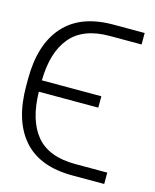

<svg xmlns="http://www.w3.org/2000/svg" viewBox="-89 -608 542 670"><g transform="rotate(15 182.0 -273.5)"><path d="M235.8 -41.5H351.1V-0.5H235.8Q117.7 -0.5 58.6 -67.9Q-0.5 -135.3 -0.5 -260.7V-285.6Q-0.5 -410.2 59.3 -477.8Q119.1 -545.4 235.8 -545.9H351.1V-504.4H235.8Q140.1 -504.4 94.5 -449.7Q48.8 -395 47.4 -293.5H262.2V-252.4H47.4Q49.3 -149.9 94.2 -95.7Q139.2 -41.5 235.8 -41.5Z"/></g></svg>

Font: Inter Display Extra Light
Style: Regular
Weight: 200
Designer: Rasmus Andersson
Foundry: rsms
Version: Version 4.000;git-4fc901f